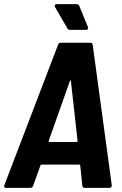

<svg xmlns="http://www.w3.org/2000/svg" viewBox="-28 -906 587 926"><path d="M396 -776 354 -878C352 -883 346 -886 341 -886H247C237 -886 233 -879 238 -871L297 -769C300 -763 304 -762 310 -762H387C395 -762 399 -768 396 -776ZM381 0H500C507 0 512 -4 511 -13L419 -690C418 -697 414 -700 407 -700H266C260 -700 254 -697 252 -690L-7 -13C-10 -4 -7 0 1 0H118C125 0 129 -3 132 -10L167 -108C168 -111 169 -112 172 -112H354C357 -112 358 -111 359 -108L369 -10C370 -3 374 0 381 0ZM207 -227 309 -515C310 -520 314 -520 314 -515L346 -227C347 -223 343 -221 340 -221H211C209 -221 206 -223 207 -227Z"/></svg>

Font: Barlow Semi Condensed
Style: Bold Italic
Weight: 700
Width: 4
Italic angle: -7°
Designer: Jeremy Tribby
Foundry: Tribby Type
Version: Version 1.422;hotconv 1.0.109;makeotfexe 2.5.65596